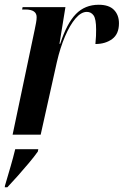

<svg xmlns="http://www.w3.org/2000/svg" viewBox="-24 -566 520 807"><path d="M122 -442Q125 -457 127.5 -470Q130 -483 130 -494Q130 -526 83 -526H69L71 -536H251L226 -382H229Q257 -468 295 -507Q333 -546 391 -546Q434 -546 455 -524.5Q476 -503 476 -468Q476 -423 447.5 -402Q419 -381 377 -381Q379 -400 379.5 -415Q380 -430 380 -442Q380 -486 369.5 -501Q359 -516 341 -516Q317 -516 293.5 -488.5Q270 -461 249.5 -413.5Q229 -366 215 -305L147 0H29ZM-3 214Q9 173 20 135.5Q31 98 40 61H137L135 71Q121 91 98 118.5Q75 146 50.5 173.5Q26 201 7 221H-4Z"/></svg>

Font: Noto Serif Display Condensed SemiBold
Style: Italic
Weight: 600
Width: 3
Italic angle: -12°
Designer: Monotype Design Team
Foundry: Monotype Imaging Inc.
Version: Version 2.009